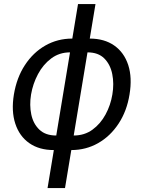

<svg xmlns="http://www.w3.org/2000/svg" viewBox="-20 -748 727 972"><path d="M252.4 11.7Q178.2 11.7 128.2 -23.4Q78.1 -58.6 57.4 -122.1Q36.6 -185.5 50.3 -269.5Q64.5 -355 106.2 -418.7Q147.9 -482.4 209.7 -517.6Q271.5 -552.7 345.7 -552.7H434.1Q508.3 -552.7 558.3 -517.6Q608.4 -482.4 629.2 -418.7Q649.9 -355 635.7 -269.5Q622.1 -185.5 580.3 -122.1Q538.6 -58.6 476.8 -23.4Q415 11.7 340.8 11.7ZM264.6 -62H353Q407.7 -62 448.2 -91.6Q488.8 -121.1 514.4 -168.5Q540 -215.8 548.8 -269.5Q558.1 -324.2 548.3 -372.8Q538.6 -421.4 508.1 -452.1Q477.5 -482.9 422.9 -482.9H334.5Q280.3 -482.9 239.3 -452.1Q198.2 -421.4 172.4 -372.8Q146.5 -324.2 137.2 -269.5Q128.4 -215.8 138.4 -168.5Q148.4 -121.1 179.4 -91.6Q210.4 -62 264.6 -62ZM220.7 204.1 375 -727.5H463.4L309.1 204.1Z"/></svg>

Font: Adwaita Sans
Style: Italic
Weight: 400
Italic angle: -9.39999°
Designer: Rasmus Andersson
Foundry: rsms
Version: Version 4.001;git-9221beed3